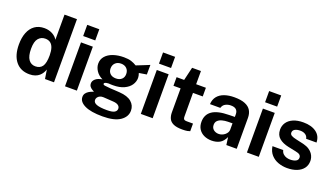

<svg xmlns="http://www.w3.org/2000/svg" viewBox="-75 -1347 3696 2123"><g transform="rotate(20 1773.0 -286.0)"><path d="M258.1 10Q154.1 10 95.9 -61.8Q37.8 -133.5 37.8 -261.4Q37.8 -342.4 61.5 -402.1Q85.2 -461.7 131.1 -494.4Q177 -527 243.7 -527Q271.6 -527 295.7 -520.7Q319.9 -514.4 339.9 -503.4Q359.9 -492.5 375 -478Q390 -463.6 399.3 -447.1V-743H545.9V0H440.1L423.3 -106Q416.2 -84.6 403.8 -64Q391.4 -43.3 371.8 -26.6Q352.2 -9.9 324.2 0Q296.2 10 258.1 10ZM290 -95.1Q345.1 -95.1 372.2 -133.4Q399.3 -171.8 399.3 -263.4Q399 -316.3 387.1 -351.3Q375.2 -386.4 351.4 -403.7Q327.6 -420.9 291 -420.9Q243.3 -420.9 211.9 -384.7Q180.5 -348.4 180.5 -263.4Q180.5 -177.2 210 -136.1Q239.5 -95.1 290 -95.1Z M814.9 -517V0H675.4V-517ZM816 -722.7V-591.2H674V-722.7Z M1177.4 171Q1039.3 171 967.6 136Q896 101 896 43.9Q896 17.5 909.8 -0.4Q923.6 -18.3 942.4 -29.3Q961.2 -40.2 977 -45.9Q992.7 -51.7 996.5 -53.6Q988.4 -58.2 973.2 -66.8Q958.1 -75.3 945.5 -90.6Q932.9 -105.8 932.9 -130.2Q932.9 -158.1 959.2 -181.5Q985.4 -204.8 1038.8 -213.8Q987.8 -237.8 961.2 -279Q934.6 -320.2 934.6 -362.8Q934.6 -414 966.7 -450.4Q998.7 -486.8 1054 -505.9Q1109.3 -525 1179.5 -525Q1232.7 -525 1266.8 -513.7Q1301 -502.4 1329.9 -484.2Q1341.5 -488.8 1360.3 -496.2Q1379.2 -503.7 1401.2 -512.5Q1423.3 -521.2 1444.4 -529.9Q1465.5 -538.5 1481.8 -545.3L1481.1 -432.3L1391.9 -417.8Q1397.2 -404.5 1400.2 -389Q1403.2 -373.6 1403.2 -363.4Q1403.2 -318.7 1377 -279.6Q1350.7 -240.6 1298.5 -216.5Q1246.4 -192.3 1169.1 -192.3Q1159.9 -192.3 1144 -192.8Q1128.1 -193.3 1118.2 -194.4Q1089 -192.9 1077.8 -187Q1066.7 -181.1 1066.7 -173.2Q1066.7 -160.8 1089.2 -157.1Q1111.7 -153.4 1157.2 -150.2Q1173.5 -149.4 1202 -147.9Q1230.5 -146.4 1264.6 -143.9Q1359.6 -137.7 1406.3 -97.4Q1453.1 -57.1 1453.1 3.9Q1453.1 76.7 1384.4 123.8Q1315.7 171 1177.4 171ZM1200.9 89.3Q1261.7 89.3 1287.7 74.3Q1313.8 59.3 1313.8 31.4Q1313.8 8 1293.7 -6.9Q1273.7 -21.7 1235.4 -24.2L1117 -31.8Q1093.6 -33.1 1076 -25Q1058.3 -16.9 1048.5 -3Q1038.8 11 1038.8 26.8Q1038.8 59.3 1078.3 74.3Q1117.8 89.3 1200.9 89.3ZM1173.5 -274Q1214.8 -274 1240 -296.6Q1265.2 -319.2 1265.2 -358.6Q1265.2 -399 1240 -423.6Q1214.8 -448.1 1173.5 -448.1Q1132.1 -448.1 1106.5 -423.5Q1080.9 -398.8 1080.9 -358.6Q1080.9 -320.2 1105.7 -297.1Q1130.5 -274 1173.5 -274Z M1706.9 -517V0H1567.4V-517ZM1708 -722.7V-591.2H1566V-722.7Z M2144.8 -415.6H2030.1L2030.8 -140.1Q2030.8 -120.9 2035.6 -111.7Q2040.5 -102.5 2050.7 -99.6Q2060.9 -96.8 2076.9 -96.8H2146.3V-7.1Q2136.2 -2.7 2115 1.4Q2093.8 5.5 2055.8 5.5Q1987.6 5.5 1950.4 -12.1Q1913.2 -29.7 1898.8 -61Q1884.3 -92.4 1884.3 -133.9V-415.6H1800.3V-517H1889.2L1926 -673H2030.1V-517.7H2144.8Z M2401.7 10Q2352.4 10 2312.8 -8.5Q2273.1 -26.9 2250.1 -62.1Q2227.1 -97.3 2227.1 -147.8Q2227.1 -232.8 2290.6 -277.1Q2354 -321.5 2491.1 -322.9L2556 -324.2V-354.9Q2556 -390.7 2535.2 -410Q2514.4 -429.2 2470.5 -428.5Q2438.8 -428.2 2410.1 -413.6Q2381.4 -399.1 2370.5 -363.2H2249.1Q2252.1 -419 2281.8 -455.4Q2311.5 -491.7 2362.1 -509.4Q2412.7 -527 2477.3 -527Q2556.6 -527 2604.6 -507.2Q2652.6 -487.4 2674.2 -450.8Q2695.9 -414.1 2695.9 -363.5V0H2573.9L2561.8 -89.2Q2535.5 -32.9 2495.7 -11.5Q2455.9 10 2401.7 10ZM2450.8 -86.1Q2470.6 -86.1 2489.3 -93.2Q2508.1 -100.3 2522.9 -112.7Q2537.8 -125 2546.7 -140.4Q2555.6 -155.8 2556 -172.5V-248.8L2503.2 -248.1Q2466.8 -247.7 2435.4 -239.3Q2404 -231 2384.7 -212.5Q2365.4 -194.1 2365.4 -162.5Q2365.4 -126.6 2390.2 -106.4Q2415 -86.1 2450.8 -86.1Z M2955.4 -517V0H2815.9V-517ZM2956.5 -722.7V-591.2H2814.5V-722.7Z M3289.7 10Q3235.7 10 3185.9 -7.7Q3136.1 -25.4 3101.4 -63.6Q3066.7 -101.8 3057.3 -162.8H3183.7Q3190.3 -135.2 3207.7 -119.3Q3225.1 -103.3 3247 -96.6Q3268.9 -89.9 3289 -89.9Q3330.8 -89.9 3356.5 -103.2Q3382.2 -116.6 3382.2 -144Q3382.2 -165.2 3367.2 -177.7Q3352.1 -190.2 3317 -196.7L3225.9 -215.6Q3157.4 -229.9 3115.8 -264.7Q3074.2 -299.6 3073.5 -363.4Q3073.2 -410 3097.9 -447Q3122.7 -484 3171.2 -505.5Q3219.8 -527 3290.4 -527Q3386.1 -527 3443.2 -484.9Q3500.2 -442.8 3501.3 -366.6H3379.4Q3374.1 -396.7 3349.7 -412.9Q3325.3 -429.2 3288.7 -429.2Q3251.1 -429.2 3226.5 -415.6Q3201.8 -401.9 3201.8 -374.4Q3201.8 -354.2 3221.8 -342.4Q3241.8 -330.5 3283.9 -322L3368 -303.1Q3411.3 -292.3 3438.5 -274.2Q3465.8 -256 3480.8 -234.5Q3495.8 -213.1 3501.6 -191.3Q3507.5 -169.6 3507.5 -152.2Q3507.5 -100.4 3479.9 -64.3Q3452.3 -28.2 3403.3 -9.1Q3354.2 10 3289.7 10Z"/></g></svg>

Font: Public Sans Thin
Style: Regular
Weight: 100
Designer: The Public Sans project authors (U.S. Web Design System). Libre Franklin designed by Pablo Impallari and Rodrigo Fuenzal
Version: Version 1.008